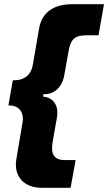

<svg xmlns="http://www.w3.org/2000/svg" viewBox="-20 -737 515 914"><path d="M178 157H316L340 25H288C239 25 221 -1 230 -58L251 -177C261 -232 236 -273 185 -277L187 -289C238 -286 276 -322 286 -379L307 -496C317 -553 339 -569 392 -569H449L475 -717H322C239 -717 179 -680 166 -601L136 -427C128 -380 94 -355 51 -355H41L20 -235H25C72 -235 96 -200 87 -152L58 20C44 100 92 157 178 157Z"/></svg>

Font: Fixel Display 20240404 ExBold
Style: Italic
Weight: 800
Italic angle: -10°
Designer: AlfaBravo + MacPaw
Foundry: Kyrylo Tkachov, Marchela Mozhyna, Serhii Makarenko, Maria Weinstein, Zakhar Kryvoshyya
Version: Version 1.211;Glyphs 3.2 (3225)